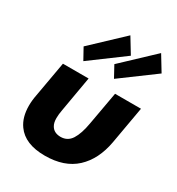

<svg xmlns="http://www.w3.org/2000/svg" viewBox="-168 -795 843 914"><g transform="rotate(30 253.0 -338.0)"><path d="M214.5 12Q105.5 12 60 -52Q30.5 -93 30.5 -157Q30.5 -186 37 -218.5L71 -410.5H212L178.5 -217.5Q173.5 -191 173.5 -171Q173.5 -145.5 182.5 -130.5Q197.5 -103.5 234.5 -103Q273 -103 293.8 -135.5Q314.5 -168 325 -229L357.5 -410.5H500Q482.5 -309 464 -206Q445.5 -103 383.5 -45.5Q321.5 12 214.5 12ZM149 -469.5 115 -531 281.5 -688 332 -605ZM317.5 -469.5 284 -531 450.5 -688 501 -605Z"/></g></svg>

Font: Lucymar Sans
Style: Bold Italic
Weight: 700
Italic angle: -10°
Foundry: The League of Moveable Type (original font) / Main changes by Cristiano Sobral with portions from Mirco Monsees
Version: Version 2.00;August 30, 2020;FontCreator 13.0.0.2681 64-bit